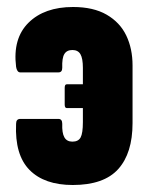

<svg xmlns="http://www.w3.org/2000/svg" viewBox="-20 -523 423 549"><path d="M188 6Q107 6 64.5 -37Q22 -80 26 -169Q26 -183 38 -183H147Q158 -183 158 -169Q157 -143 164 -130.5Q171 -118 187 -118Q204 -118 210.5 -130Q217 -142 217 -174V-214H171Q165 -214 165 -224V-272Q165 -282 171 -282H217V-329Q217 -356 210 -368Q203 -380 187 -380Q171 -380 164 -368.5Q157 -357 158 -329Q158 -316 147 -316H38Q33 -316 30 -320.5Q27 -325 26 -332Q16 -413 61.5 -458Q107 -503 189 -503Q247 -503 285 -481Q323 -459 341 -421.5Q359 -384 359 -336V-171Q359 -85 318 -39.5Q277 6 188 6Z"/></svg>

Font: Sofia Sans Extra Condensed Black
Style: Regular
Weight: 900
Designer: Botio Nikoltchev, Ani Petrova
Foundry: lettersoup
Version: Version 4.101